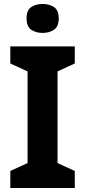

<svg xmlns="http://www.w3.org/2000/svg" viewBox="-20 -948 429 968"><path d="M357 0H32V-86L119 -126V-588L32 -628V-714H357V-628L270 -588V-126L357 -86ZM195 -928Q228 -928 252 -912.5Q276 -897 276 -855Q276 -814 252 -798Q228 -782 195 -782Q161 -782 137.5 -798Q114 -814 114 -855Q114 -897 137.5 -912.5Q161 -928 195 -928Z"/></svg>

Font: Noto Sans Armenian
Style: Regular
Weight: 400
Designer: Monotype Design Team
Foundry: Monotype Imaging Inc.
Version: Version 2.007